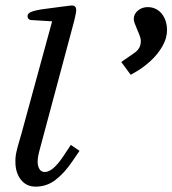

<svg xmlns="http://www.w3.org/2000/svg" viewBox="-20 -676 633 705"><path d="M593.3 -565.4Q593.3 -589.8 584.2 -609.1Q575.2 -628.4 559.1 -639.2Q543 -649.9 522.9 -649.9Q501 -649.9 486.1 -637Q471.2 -624 471.2 -606.9Q471.2 -600.1 474.1 -591.6Q477.1 -583 484.4 -565.9Q491.2 -550.3 494.1 -541.5Q497.1 -532.7 497.1 -526.4Q497.1 -512.2 492.2 -502.4Q487.3 -492.7 478.8 -485.8Q470.2 -479 454.1 -468.3L435.5 -455.6L425.3 -448.2L460 -401.4L474.6 -409.7Q504.9 -426.8 532 -451.4Q559.1 -476.1 576.2 -505.9Q593.3 -535.6 593.3 -565.4ZM53.2 -166Q44.4 -137.2 40.3 -118.4Q36.1 -99.6 36.6 -81.1Q36.6 -42.5 56.4 -16.6Q76.2 9.3 110.8 9.3Q151.4 9.3 183.3 -15.1Q215.3 -39.6 242.2 -78.6L272 -122.1L240.2 -144L212.4 -102.1Q173.8 -44.4 144.5 -44.4Q131.3 -44.4 124.8 -55.4Q118.2 -66.4 118.2 -82.5Q118.2 -98.6 125.5 -125.5L252.4 -599.1Q252.9 -602.1 256.3 -616.5Q259.8 -630.9 259.8 -638.7Q259.8 -647.9 255.6 -651.9Q251.5 -655.8 243.2 -655.8Q240.2 -655.8 233.4 -654.8L206.1 -651.4Q154.3 -645 130.9 -641.4Q107.4 -637.7 94.2 -632.1Q81.1 -626.5 81.1 -617.2Q81.1 -604.5 92.8 -602.5L171.4 -597.7L59.1 -186.5Z"/></svg>

Font: Radley
Style: Italic
Weight: 400
Italic angle: -12°
Designer: Vernon Adams
Foundry: Vernon Adams
Version: Version 1.003; ttfautohint (v1.6)